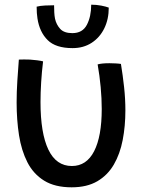

<svg xmlns="http://www.w3.org/2000/svg" viewBox="-20 -775 629 820"><path d="M397 -500Q414.5 -505 447.5 -505Q459.5 -505 473.8 -504.2Q488 -503.5 496.5 -502Q504.5 -453.5 510 -402.8Q515.5 -352 515.5 -303.5Q515.5 -236.5 504 -177Q492.5 -117.5 466.2 -72.2Q440 -27 395.8 -1Q351.5 25 286 25Q214.5 25 168.5 -3.5Q122.5 -32 97 -82Q71.5 -132 61.2 -197.5Q51 -263 51 -337.5Q51 -382.5 54 -429.2Q57 -476 60.5 -520.5Q69 -521 82.8 -521Q96.5 -521 108 -520.5Q123.5 -519.5 138.8 -517.5Q154 -515.5 164 -513Q158.5 -468 155.8 -424Q153 -380 153 -339Q153 -206.5 186.5 -136.2Q220 -66 287 -66Q349.5 -66 382 -129.2Q414.5 -192.5 414.5 -309.5Q414.5 -354 410 -402.8Q405.5 -451.5 397 -500ZM444.5 -742.5Q444.5 -692.5 425.2 -653.5Q406 -614.5 371.2 -592Q336.5 -569.5 290 -569.5Q218 -569.5 183.5 -603.8Q149 -638 140 -696Q136.5 -717.5 136.5 -746.5Q151.5 -750.5 173 -751.5Q194.5 -752.5 211 -752.5Q211 -736.5 211.8 -722Q212.5 -707.5 215 -695Q220.5 -670 237 -651.8Q253.5 -633.5 289 -633.5Q332.5 -633.5 351 -669Q369.5 -704.5 369.5 -755Q392 -755 412.5 -751Q433 -747 444.5 -742.5Z"/></svg>

Font: Grandstander
Style: Regular
Weight: 400
Designer: Tyler Finck
Foundry: Etcetera Type Co
Version: Version 1.200; ttfautohint (v1.8.3)